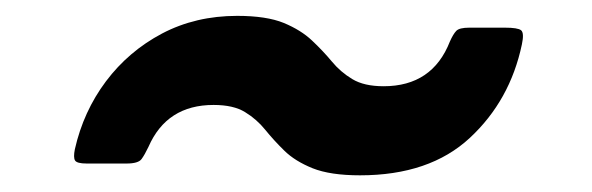

<svg xmlns="http://www.w3.org/2000/svg" viewBox="-20 -544 728 236"><path d="M242.5 -415Q185 -415 162.5 -363.5Q158 -354 154 -348.5Q150 -343 135.5 -343H86.5Q74.5 -343 72.2 -346.8Q70 -350.5 72 -360.5Q82.5 -407 110.2 -444Q138 -481 179.2 -502.8Q220.5 -524.5 271.5 -524.5Q307.5 -524.5 328.8 -515.8Q350 -507 363.5 -494.2Q377 -481.5 387.8 -468.5Q398.5 -455.5 413 -446.8Q427.5 -438 451.5 -438Q511.5 -438 533 -493Q537 -502 540.8 -506Q544.5 -510 557 -510H600.5Q616.5 -510 620.5 -506.8Q624.5 -503.5 621.5 -489.5Q607 -420.5 557.5 -374.5Q508 -328.5 422.5 -328.5Q386 -328.5 364.2 -337.2Q342.5 -346 329.5 -358.8Q316.5 -371.5 306 -384.5Q295.5 -397.5 281.2 -406.2Q267 -415 242.5 -415Z"/></svg>

Font: Besley* Heavy
Style: Italic
Weight: 800
Italic angle: -13°
Designer: Owen Earl
Foundry: indestructible type*
Version: Version 3.000; ttfautohint (v1.8.3)